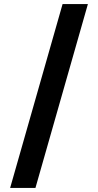

<svg xmlns="http://www.w3.org/2000/svg" viewBox="-20 -807 484 948"><path d="M30 121H155L414 -787H289Z"/></svg>

Font: Noto Sans Gunjala Gondi
Style: Bold
Weight: 700
Designer: Ek Type
Foundry: Ek Type
Version: Version 1.004